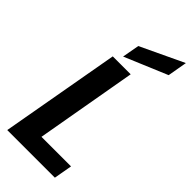

<svg xmlns="http://www.w3.org/2000/svg" viewBox="-299 -1007 1058 1058"><g transform="rotate(45 229.5 -478.5)"><path d="M141.1 -698.2H280.8L176.8 -106.9H407.2L388.2 0H17.1ZM200.2 -837.9 452.1 -957 432.1 -842.8 182.1 -737.8Z"/></g></svg>

Font: SVN-Poppins SemiBold
Style: Italic
Weight: 600
Italic angle: -10°
Designer: Ninad Kale (Devanagari), Jonny Pinhorn (Latin)
Foundry: Indian Type Foundry
Version: Version 3.002 2017